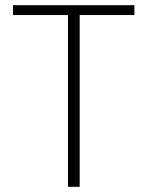

<svg xmlns="http://www.w3.org/2000/svg" viewBox="-20 -720 569 740"><path d="M242 0V-662H30V-700H498V-662H287V0Z"/></svg>

Font: DM Sans ExtraLight
Style: Regular
Weight: 200
Designer: Colophon Foundry, Jonny Pinhorn
Foundry: Colophon Foundry
Version: Version 4.004; ttfautohint (v1.8.4.7-5d5b)